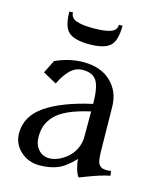

<svg xmlns="http://www.w3.org/2000/svg" viewBox="-107 -766 699 852"><g transform="rotate(15 242.5 -340.5)"><path d="M313.5 -171.4V-288.1Q254.4 -274.9 215.1 -257.3Q175.8 -239.7 154.8 -217.5Q133.8 -195.3 125.5 -172.1Q117.2 -148.9 117.2 -118.2Q117.2 -84.5 136.5 -61.8Q155.8 -39.1 187.5 -39.1Q206.5 -39.1 228.3 -48.3Q250 -57.6 269 -74Q288.1 -90.3 300.8 -116Q313.5 -141.6 313.5 -171.4ZM225.1 -490.7Q305.2 -490.7 351.3 -446.3Q397.5 -401.9 398.4 -333.5L401.4 -124.5Q401.9 -101.1 404.8 -86.7Q407.7 -72.3 414.6 -65.2Q421.4 -58.1 429.2 -56.2Q437 -54.2 451.2 -54.2Q457 -54.2 466.8 -56.2L470.2 -34.7Q447.8 -30.3 424.3 -22.9Q400.9 -15.6 371.1 -4.2Q341.3 7.3 335.4 9.3Q325.7 -2.9 319.1 -26.9Q312.5 -50.8 311.5 -69.3Q271 -25.9 234.9 -11.7Q198.7 2.4 152.8 2.4Q101.6 2.4 65.4 -30.8Q29.3 -64 29.3 -112.8Q29.3 -190.9 102.8 -241.5Q176.3 -292 313.5 -322.8Q313 -398.9 294.7 -427.7Q276.4 -456.5 231.4 -456.5Q199.2 -456.5 174.8 -433.6Q150.4 -410.6 129.4 -367.2L66.4 -401.4L96.7 -461.4Q160.6 -490.7 225.1 -490.7ZM333 -691.4H349.6Q349.6 -622.6 322.8 -598.1Q295.9 -573.7 227.5 -573.7Q159.2 -573.7 132.3 -598.1Q105.5 -622.6 105.5 -691.4H122.1Q122.1 -666.5 148.7 -656.7Q175.3 -647 227.5 -647Q279.8 -647 306.4 -656.7Q333 -666.5 333 -691.4Z"/></g></svg>

Font: Flanker
Style: Regular
Weight: 400
Designer: Flanker
Foundry: Flanker
Version: Version 2.027